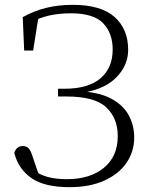

<svg xmlns="http://www.w3.org/2000/svg" viewBox="-20 -759 625 794"><path d="M267 15Q164 15 110 -22.5Q56 -60 39 -127Q43 -140 52 -147.5Q61 -155 74 -155Q91 -155 99.5 -144.5Q108 -134 115 -111L144 -26L113 -59Q144 -36 178 -27Q212 -18 257 -18Q352 -18 409.5 -65Q467 -112 467 -196Q467 -270 419.5 -315Q372 -360 255 -360H220V-392H246Q346 -392 396 -435.5Q446 -479 446 -554Q446 -622 406.5 -663Q367 -704 273 -704Q224 -704 182 -694.5Q140 -685 102 -663V-687L141 -701L117 -550H80L74 -688Q118 -713 169 -726Q220 -739 281 -739Q397 -739 453.5 -689Q510 -639 510 -553Q510 -486 457 -435Q404 -384 301 -373V-382Q386 -379 437 -352.5Q488 -326 511.5 -284Q535 -242 535 -190Q535 -132 503 -85.5Q471 -39 411 -12Q351 15 267 15Z"/></svg>

Font: Noto Serif JP
Style: Regular
Weight: 200
Designer: Ryoko NISHIZUKA 西塚涼子 (kana & ideographs); Frank Grießhammer (Latin, Greek & Cyrillic); Wenlong ZHANG 张文龙 (bopomofo); San
Foundry: Adobe
Version: Version 2.001;hotconv 1.1.0;makeotfexe 2.6.0